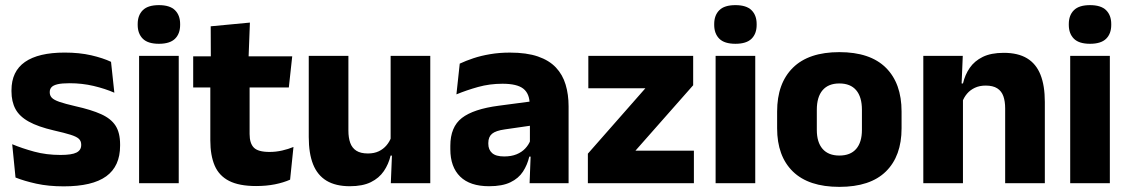

<svg xmlns="http://www.w3.org/2000/svg" viewBox="-20 -707 4354 741"><path d="M225.9 12.2Q167.3 12.2 120.3 1.9Q73.4 -8.5 39.9 -21.9L27.1 -150.4Q65.5 -134.4 112.2 -121.7Q159 -109 213.5 -109Q257.2 -109 275.3 -118.3Q293.4 -127.6 293.4 -147.1V-149Q293.4 -162.7 284.3 -171.3Q275.2 -179.8 252.2 -187Q229.3 -194.2 188.3 -203.5Q126.8 -217.8 91 -237.7Q55.1 -257.6 39.7 -286.2Q24.3 -314.8 24.3 -354.5V-358.6Q24.3 -431.6 76.4 -467.9Q128.5 -504.1 229.5 -504.1Q286.5 -504.1 332.1 -493.6Q377.7 -483 408.5 -468.4L421.3 -349.2Q385.7 -364.8 341.4 -375.3Q297.1 -385.8 248.6 -385.8Q219 -385.8 202.2 -381.9Q185.4 -377.9 178.7 -370.3Q172 -362.8 172 -352.1V-350.3Q172 -338.4 179.9 -329.9Q187.8 -321.4 209.2 -313.9Q230.6 -306.5 270.7 -297.2Q332.3 -283.5 370.4 -266.3Q408.4 -249.2 426 -221.9Q443.5 -194.7 443.5 -149.3V-144.9Q443.5 -65.4 390 -26.6Q336.5 12.2 225.9 12.2Z M516.8 0V-491.4H669.8V0ZM593.3 -538Q550.7 -538 531.1 -557.6Q511.4 -577.3 511.4 -610.9V-614.3Q511.4 -648 531.1 -667.6Q550.7 -687.2 593.3 -687.2Q635.6 -687.2 655.4 -667.6Q675.2 -648 675.2 -614.3V-610.9Q675.2 -576.8 655.4 -557.4Q635.6 -538 593.3 -538Z M968.5 11Q903 11 864.2 -8.8Q825.4 -28.6 808.5 -68Q791.7 -107.4 791.7 -165.5V-440.1H943.3V-189.9Q943.3 -153.9 959.7 -137.3Q976 -120.6 1020.3 -120.6Q1045.1 -120.6 1069 -126.1Q1092.9 -131.6 1112.6 -139.8L1099.6 -13.6Q1074.2 -2.3 1040.9 4.4Q1007.7 11 968.5 11ZM725.6 -369.5V-489.6H1107.8L1094.7 -369.5ZM793.7 -478.7 793.2 -605.5 944.5 -619.8 939.1 -478.7Z M1324.6 -491.4V-202.7Q1324.6 -175.7 1331.6 -155.9Q1338.6 -136.1 1355.1 -125.4Q1371.7 -114.7 1400 -114.7Q1424.1 -114.7 1441.9 -123.2Q1459.6 -131.7 1471.7 -146.1Q1483.9 -160.5 1490 -177.9L1513.7 -106.4H1487.5Q1479.7 -73.5 1461.4 -46.6Q1443.1 -19.7 1411.3 -4Q1379.5 11.7 1330.1 11.7Q1275.6 11.7 1240.3 -9.5Q1205.1 -30.8 1188.3 -72.9Q1171.6 -115 1171.6 -178.1V-491.4ZM1640.6 -491.4V0H1488.3L1493.3 -122.9L1487.6 -137.2V-491.4Z M2023.9 0 2028.6 -123 2025.1 -130.7V-284L2024.2 -303.9Q2024.2 -345.1 2000 -364.5Q1975.8 -383.8 1919.3 -383.8Q1869.8 -383.8 1825.3 -371.4Q1780.8 -359 1741.5 -342.8L1754.3 -461.4Q1777.8 -472.5 1807.2 -482.3Q1836.7 -492.1 1872.1 -498Q1907.4 -504 1947.9 -504Q2012.5 -504 2056.1 -489Q2099.6 -474 2125.5 -446.4Q2151.5 -418.8 2162.9 -380.6Q2174.4 -342.5 2174.4 -296.4V0ZM1867.5 11.7Q1793.9 11.7 1756 -25.4Q1718 -62.6 1718 -131V-144.3Q1718 -217.1 1762.6 -251.7Q1807.3 -286.3 1904.8 -299L2036.8 -316.5L2045.8 -224.6L1928.8 -207.7Q1893.3 -202.8 1879 -190.8Q1864.6 -178.8 1864.6 -155.4V-151.8Q1864.6 -129.5 1879.1 -116.4Q1893.6 -103.2 1925.6 -103.2Q1953.5 -103.2 1973.6 -111.5Q1993.8 -119.8 2006.9 -133.8Q2020.1 -147.7 2026.6 -164.4L2048.1 -102.7H2022.8Q2015.1 -70.3 1998.2 -44.5Q1981.3 -18.6 1949.9 -3.5Q1918.6 11.7 1867.5 11.7Z M2658 -125.6V0H2248.8V-113.9L2470.8 -366.4H2250.6V-491.4H2655.2V-378L2432.5 -125.6Z M2741.8 0V-491.4H2894.8V0ZM2818.3 -538Q2775.7 -538 2756.1 -557.6Q2736.4 -577.3 2736.4 -610.9V-614.3Q2736.4 -648 2756.1 -667.6Q2775.7 -687.2 2818.3 -687.2Q2860.6 -687.2 2880.4 -667.6Q2900.2 -648 2900.2 -614.3V-610.9Q2900.2 -576.8 2880.4 -557.4Q2860.6 -538 2818.3 -538Z M3219.4 14.2Q3100.7 14.2 3039.9 -45.2Q2979.2 -104.6 2979.2 -211.9V-276.5Q2979.2 -385.4 3040.1 -445.6Q3101 -505.8 3219.4 -505.8Q3338.2 -505.8 3398.9 -445.6Q3459.5 -385.4 3459.5 -276.5V-211.9Q3459.5 -104.6 3399 -45.2Q3338.6 14.2 3219.4 14.2ZM3219.4 -106.7Q3262.2 -106.7 3284.3 -132.3Q3306.5 -157.9 3306.5 -205.5V-283.2Q3306.5 -332.8 3284.3 -358.9Q3262.2 -384.9 3219.4 -384.9Q3177 -384.9 3154.7 -358.9Q3132.4 -332.8 3132.4 -283.2V-205.5Q3132.4 -157.9 3154.7 -132.3Q3177 -106.7 3219.4 -106.7Z M3859.3 0V-288.8Q3859.3 -315.9 3852.4 -335.6Q3845.4 -355.4 3828.9 -366Q3812.4 -376.7 3784 -376.7Q3760.4 -376.7 3742.4 -368.2Q3724.4 -359.8 3712.3 -345.6Q3700.2 -331.4 3693.9 -313.5L3670.3 -385H3696.5Q3704.3 -418.5 3722.6 -445.1Q3740.9 -471.7 3772.8 -487.4Q3804.8 -503.1 3853.9 -503.1Q3908.9 -503.1 3943.9 -481.9Q3978.9 -460.7 3995.6 -418.7Q4012.4 -376.6 4012.4 -313.3V0ZM3543.4 0V-491.4H3695.7L3690.6 -368.6L3696.4 -354.2V0Z M4110.3 0V-491.4H4263.3V0ZM4186.8 -538Q4144.2 -538 4124.6 -557.6Q4104.9 -577.3 4104.9 -610.9V-614.3Q4104.9 -648 4124.6 -667.6Q4144.2 -687.2 4186.8 -687.2Q4229.1 -687.2 4248.9 -667.6Q4268.7 -648 4268.7 -614.3V-610.9Q4268.7 -576.8 4248.9 -557.4Q4229.1 -538 4186.8 -538Z"/></svg>

Font: Anek Gujarati Medium
Style: Regular
Weight: 500
Designer: Mrunmayee Ghaisas (Gujarati), Yesha Goshar (Latin)
Foundry: Ek Type
Version: Version 1.003